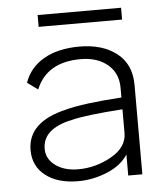

<svg xmlns="http://www.w3.org/2000/svg" viewBox="-49 -690 649 745"><g transform="rotate(-5 275.5 -318.0)"><path d="M276 -510Q365 -510 420.5 -467Q476 -424 476 -343V-87V5H421V-77Q395 -36 339.5 -13Q284 10 226 10Q147 10 99.5 -26.5Q52 -63 52 -126Q52 -236 203 -271Q269 -289 421 -299V-337Q421 -394 381 -427.5Q341 -461 276 -461Q144 -461 102 -358L61 -388Q82 -447 137.5 -478.5Q193 -510 276 -510ZM107 -126Q107 -87 141.5 -61.5Q176 -36 231 -36Q298 -36 359.5 -70.5Q421 -105 421 -161V-253Q276 -243 222 -229Q107 -205 107 -126ZM125 -600V-646H450V-600Z"/></g></svg>

Font: Human Sans Light
Style: Regular
Weight: 300
Designer: Tim Radville
Foundry: Continuum
Version: Version 1.000;FEAKit 1.0